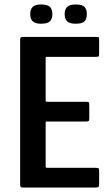

<svg xmlns="http://www.w3.org/2000/svg" viewBox="-20 -838 492 858"><path d="M81 0Q70 0 70 -11V-662Q70 -673 81 -673H409Q419 -673 421 -671.5Q423 -670 423 -660V-599Q423 -588 420.5 -586Q418 -584 409 -584H192Q186 -584 185 -583Q184 -582 184 -577V-391Q184 -386 185.5 -384.5Q187 -383 191 -383H364Q375 -383 377 -380.5Q379 -378 379 -366V-311Q379 -300 376.5 -297.5Q374 -295 364 -295H191Q186 -295 185 -294Q184 -293 184 -288V-97Q184 -92 185 -90Q186 -88 191 -88H407Q419 -88 421 -85.5Q423 -83 423 -72V-16Q423 -5 420 -2.5Q417 0 407 0ZM214 -775Q214 -754 203.5 -743Q193 -732 163 -732Q137 -732 126 -743Q115 -754 115 -775Q115 -796 126 -807Q137 -818 163 -818Q193 -818 203.5 -807Q214 -796 214 -775ZM368 -775Q368 -754 358 -743Q348 -732 318 -732Q291 -732 280 -743Q269 -754 269 -775Q269 -796 280 -807Q291 -818 318 -818Q348 -818 358 -807Q368 -796 368 -775Z"/></svg>

Font: Glory SemiBold
Style: Regular
Weight: 600
Designer: Robert Leuschke
Foundry: Robert Leuschke
Version: Version 1.011